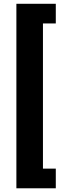

<svg xmlns="http://www.w3.org/2000/svg" viewBox="-20 -846 322 1030"><path d="M279.3 -720.2H210.4V58.6H279.3V164.1H67.9V-825.7H279.3Z"/></svg>

Font: TypoPRO Roboto Slab
Style: Bold
Weight: 700
Designer: Google
Version: Version 1.100263; 2013; ttfautohint (v0.94.20-1c74) -l 8 -r 